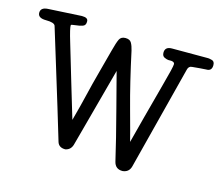

<svg xmlns="http://www.w3.org/2000/svg" viewBox="-115 -748 1048 906"><g transform="rotate(15 409.0 -295.5)"><path d="M632 -411Q657 -502 657 -516.5Q657 -531 627 -529Q620 -529 607.5 -534.5Q595 -540 595 -557Q595 -586 629 -586H806Q811 -586 824.5 -582.5Q838 -579 838 -560Q838 -531 810 -532Q804 -532 780.5 -530Q757 -528 741.5 -526.5Q726 -525 722 -507Q684 -361 592 0Q584 30 553 33Q552 33 552 33Q517 33 509 -2Q486 -102 449 -243Q412 -384 404 -416Q343 -187 324 -119Q305 -51 301 -34Q294 -1 265 4Q265 4 265 4Q234 4 226 -21Q181 -172 123.5 -358.5Q66 -545 66 -546Q61 -561 20.5 -561Q-20 -561 -20 -587Q-20 -613 15 -615L177 -624Q180 -624 180 -624Q209 -624 209 -606Q210 -586 194.5 -581Q179 -576 159 -574Q139 -572 139 -569Q137 -557 158 -487.5Q179 -418 210.5 -311Q242 -204 262 -139Q283 -216 295.5 -269.5Q308 -323 327 -393Q346 -463 356.5 -503.5Q367 -544 375 -560.5Q383 -577 404.5 -577Q426 -577 434 -563Q442 -549 447 -527Q479 -378 511.5 -260Q544 -142 552 -109Q564 -157 586 -239Z"/></g></svg>

Font: Scratch Savers
Style: Book
Weight: 400
Designer: Pablo Impallari, Rodrigo Fuenzalida, Brenda Gallo
Foundry: Pablo Impallari, Rodrigo Fuenzalida, Brenda Gallo
Version: Version 4.0b1